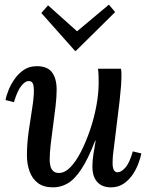

<svg xmlns="http://www.w3.org/2000/svg" viewBox="-20 -796 635 827"><path d="M209 11Q168 11 143.5 -7.5Q119 -26 107.5 -57.5Q96 -89 96 -127Q96 -177 103.5 -229.5Q111 -282 118.5 -329Q126 -376 126 -407Q126 -425 121.5 -436Q117 -447 103 -447Q89 -447 72 -426.5Q55 -406 40 -356L4 -365Q7 -384 17 -408.5Q27 -433 43.5 -456.5Q60 -480 83.5 -495.5Q107 -511 139 -511Q184 -511 204 -484.5Q224 -458 224 -409Q224 -380 219.5 -340Q215 -300 209 -257.5Q203 -215 198.5 -175.5Q194 -136 194 -107Q194 -95 197 -81.5Q200 -68 209 -59.5Q218 -51 234 -51Q259 -51 283 -75.5Q307 -100 328.5 -142Q350 -184 367.5 -235Q385 -286 395 -339.5Q405 -393 405 -441Q405 -455 404.5 -471Q404 -487 402 -500H501Q503 -488 503 -481.5Q503 -475 503 -467Q503 -448 501 -422.5Q499 -397 495 -360Q491 -323 484 -270Q478 -222 474.5 -192Q471 -162 468.5 -143.5Q466 -125 465.5 -113.5Q465 -102 465 -92Q465 -75 470 -64.5Q475 -54 487 -54Q502 -54 520 -74Q538 -94 552 -144L589 -135Q585 -116 576 -91.5Q567 -67 551 -43.5Q535 -20 512 -4.5Q489 11 458 11Q420 11 399 -12Q378 -35 378 -79Q378 -105 382.5 -132.5Q387 -160 392 -190H390Q359 -110 329.5 -66Q300 -22 270.5 -5.5Q241 11 209 11ZM303 -577 158 -740 187 -773 311 -662H313L449 -776L476 -744L307 -577Z"/></svg>

Font: Lora Medium
Style: Italic
Weight: 500
Italic angle: -3°
Designer: Olga Karpushina, Alexei Vanyashin (Cyrillic)
Foundry: Cyreal
Version: Version 3.004